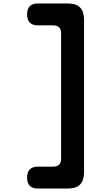

<svg xmlns="http://www.w3.org/2000/svg" viewBox="-20 -903 640 1106"><path d="M370 183H197Q167 183 151.5 167Q136 151 136 120Q136 89 151.5 73Q167 57 197 57H285Q308 57 320 46Q332 35 332 10V-710Q332 -735 320 -746Q308 -757 285 -757H197Q167 -757 151.5 -773Q136 -789 136 -820Q136 -851 151.5 -867Q167 -883 197 -883H370Q418 -883 441 -860Q464 -837 464 -789V89Q464 137 441 160Q418 183 370 183Z"/></svg>

Font: Maple Mono Normal NL
Style: Bold
Weight: 700
Monospace: yes
Designer: subframe7536
Version: Version 7.000